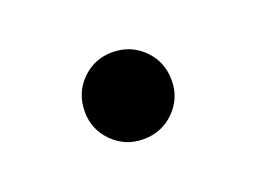

<svg xmlns="http://www.w3.org/2000/svg" viewBox="-39 -410 364 272"><g transform="rotate(-20 142.5 -274.5)"><path d="M77 -274Q77 -302 96 -321Q115 -340 142 -340Q170 -340 189 -321Q208 -302 208 -274Q208 -247 189 -228Q170 -209 142 -209Q115 -209 96 -228Q77 -247 77 -274Z"/></g></svg>

Font: Libre Baskerville
Style: Regular
Weight: 400
Designer: Pablo Impallari, Rodrigo Fuenzalida
Foundry: Pablo Impallari, Rodrigo Fuenzalida
Version: Version 1.000